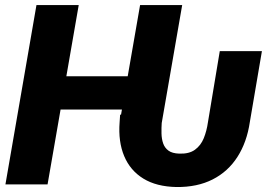

<svg xmlns="http://www.w3.org/2000/svg" viewBox="-20 -731 1068 761"><path d="M541.5 -428.7 518.6 -296.9H163.6L186.5 -428.7ZM292 -710.9 168.5 0H1.5L124.5 -710.9ZM702.1 -710.9 621.1 -244.1H454.1L535.2 -710.9ZM851.1 -528.3H1018.1L970.2 -247.1Q958.5 -167.5 921.1 -109.1Q883.8 -50.8 822.8 -19.8Q761.7 11.2 679.2 10.3Q600.1 8.8 548.1 -23.2Q496.1 -55.2 472.2 -112.3Q448.2 -169.4 454.1 -246.6L456.1 -276.4H623L621.1 -245.6Q619.6 -223.6 620.1 -201.9Q620.6 -180.2 626.7 -162.6Q632.8 -145 647.7 -134Q662.6 -123 690.4 -122.1Q729.5 -120.6 752.7 -137.5Q775.9 -154.3 787.6 -183.1Q799.3 -211.9 804.2 -246.6Z"/></svg>

Font: Roboto Black
Style: Italic
Weight: 900
Italic angle: -12°
Designer: Christian Robertson
Foundry: Google
Version: Version 3.0; 2020